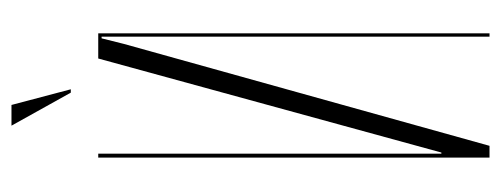

<svg xmlns="http://www.w3.org/2000/svg" viewBox="-296 -598 894 343"><g transform="rotate(-90 151.5 -427.0)"><path d="M163 -748H157L98 -854H135ZM218 -699H263V0H257V-693H254L244 -653L62 0H41V-699H48V-86H50Z"/></g></svg>

Font: Moniqa ExtLt Narrow Display
Style: Regular
Weight: 200
Width: 4
Designer: Rajesh Rajput
Foundry: Rajesh Rajput
Version: Version 1.000